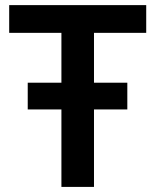

<svg xmlns="http://www.w3.org/2000/svg" viewBox="-20 -734 610 754"><path d="M349.1 0V-304.2H480V-409.2H349.1V-605H554.2V-713.9H16.1V-605H221.2V-409.2H88.9V-304.2H221.2V0Z"/></svg>

Font: Noto Reveo Sans
Style: Regular
Weight: 600
Designer: Monotype Design Team
Foundry: Monotype Imaging Inc.
Version: Version 2.007